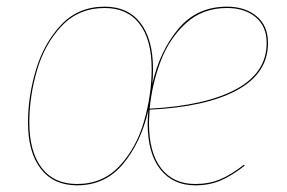

<svg xmlns="http://www.w3.org/2000/svg" viewBox="-20 -547 860 576"><path d="M429 -218Q427 -190 427 -177Q427 -89 463.5 -42Q500 5 566 5Q607 5 640.5 -9Q674 -23 712 -53L714 -50Q676 -20 642 -5.5Q608 9 566 9Q499 9 461 -39Q423 -87 423 -177Q423 -190 425 -216Q403 -120 349.5 -55.5Q296 9 211 9Q141 9 102.5 -40.5Q64 -90 64 -180Q64 -258 88 -338Q112 -418 163.5 -472.5Q215 -527 294 -527Q364 -527 401.5 -478Q439 -429 439 -340Q439 -311 437 -296Q460 -395 515.5 -461Q571 -527 661 -527Q715 -527 749.5 -498.5Q784 -470 784 -418Q784 -327 691 -276.5Q598 -226 429 -218ZM435 -340Q435 -428 398.5 -475.5Q362 -523 294 -523Q216 -523 165 -469Q114 -415 91 -336Q68 -257 68 -180Q68 -92 105 -43.5Q142 5 211 5Q289 5 339.5 -50Q390 -105 412.5 -184.5Q435 -264 435 -340ZM429 -221Q597 -230 688.5 -279.5Q780 -329 780 -418Q780 -468 747 -495.5Q714 -523 661 -523Q588 -523 538 -477.5Q488 -432 462 -363.5Q436 -295 429 -221Z"/></svg>

Font: Fira Sans Condensed Four
Style: Italic
Weight: 100
Width: 3
Italic angle: -8°
Designer: bBox Type GmbH & Carrois Corporate GbR & Edenspiekermann AG
Foundry: bBox Type GmbH & Carrois Corporate GbR & Edenspiekermann AG
Version: Version 4.301